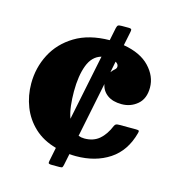

<svg xmlns="http://www.w3.org/2000/svg" viewBox="-105 -706 816 882"><g transform="rotate(15 303.5 -265.0)"><path d="M32.5 -252.5Q32.5 -327.5 66 -392Q99.5 -456.5 165.5 -496.5Q231.5 -536.5 329.5 -537.5L342 -598.5Q344.5 -609 348.5 -612Q352.5 -615 366.5 -615H397.5Q411 -615 412.2 -610.2Q413.5 -605.5 411 -595.5L398 -532Q480 -518 522.2 -473.2Q564.5 -428.5 564.5 -374.5Q564.5 -322 532.8 -294.8Q501 -267.5 457.5 -267.5Q415.5 -267.5 389.8 -286.2Q364 -305 358 -336.5L305 -76Q318 -71 333.5 -71Q376 -71 403.8 -94.5Q431.5 -118 449.5 -161.5Q452.5 -168 456.8 -170.5Q461 -173 471.5 -173H551.5Q563 -173 565.5 -170.5Q568 -168 565.5 -159Q542 -70 475.8 -26.2Q409.5 17.5 316.5 17.5Q301 17.5 286 16L275 69.5Q273 78.5 270.8 81.8Q268.5 85 257 85H222Q210.5 85 206.8 82.8Q203 80.5 205 71.5L218.5 4.5Q155.5 -13 114.2 -51.8Q73 -90.5 52.8 -142.5Q32.5 -194.5 32.5 -252.5ZM231.5 -267.5Q231.5 -233.5 235.2 -201Q239 -168.5 248.5 -142L312.5 -454.5Q269.5 -442.5 250.5 -392.5Q231.5 -342.5 231.5 -267.5ZM395 -429Q395 -441.5 381 -449L370.5 -396Q378.5 -407 386.8 -413.8Q395 -420.5 395 -429Z"/></g></svg>

Font: Besley* Heavy
Style: Regular
Weight: 800
Designer: Owen Earl
Foundry: indestructible type*
Version: Version 3.000; ttfautohint (v1.8.3)